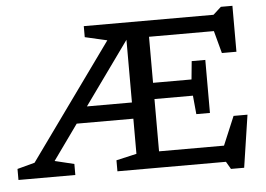

<svg xmlns="http://www.w3.org/2000/svg" viewBox="-53 -813 1275 920"><g transform="rotate(-5 584.0 -353.0)"><path d="M478.5 0V-53L576.5 -75.5V-244.5H304L183 -75.5L276 -53V0H2.5V-53L86.5 -75.5L485 -629.5L378.5 -654V-707H1002.5L1041 -742H1096.5V-521H1026.5L997.5 -629H685.5V-407.5H870.5L879 -495H944.5V-240H879L870.5 -329.5H685.5V-78H998L1056 -216H1123L1085 36H1021.5L1000.5 0ZM360 -322.5H576.5V-624Z"/></g></svg>

Font: Newsreader Caption
Style: Regular
Weight: 400
Designer: Hugues Gentile
Foundry: Production Type
Version: Version 1.001